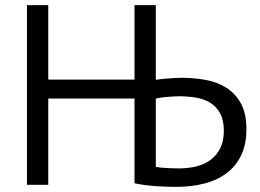

<svg xmlns="http://www.w3.org/2000/svg" viewBox="-20 -720 1014 748"><path d="M504 -336H168V0H85V-700H168V-410H504V-700H587V-409Q592 -410 604 -411.5Q616 -413 630.5 -414Q645 -415 660 -416Q675 -417 687 -417Q734 -417 779.5 -409Q825 -401 860.5 -379Q896 -357 918 -318Q940 -279 940 -217Q940 -157 919 -114Q898 -71 861 -44Q824 -17 774.5 -4.5Q725 8 667 8Q653 8 633 7.5Q613 7 590.5 5.5Q568 4 545.5 1Q523 -2 504 -6ZM678 -64Q714 -64 746 -72Q778 -80 801.5 -98Q825 -116 838.5 -143.5Q852 -171 852 -210Q852 -252 837.5 -278.5Q823 -305 798.5 -320Q774 -335 742 -340Q710 -345 675 -345Q666 -345 653 -344Q640 -343 627 -342Q614 -341 603 -339Q592 -337 587 -336V-70Q601 -67 627 -65.5Q653 -64 678 -64Z"/></svg>

Font: PT Sans
Style: Regular
Weight: 400
Version: Version 2.003W OFL; ttfautohint (v1.6)